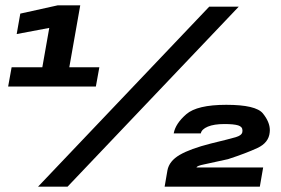

<svg xmlns="http://www.w3.org/2000/svg" viewBox="-20 -699 1054 719"><path d="M23.5 -447H138.5L164.5 -594.5L42.5 -571.5L56 -648L196 -679H280.5L239.5 -447H352L339 -375H10.5ZM763.5 -674H874L233 0H122.5ZM607 -61Q613.5 -96 653 -119Q692.5 -142 769.5 -161.5Q839.5 -178.5 862.5 -185.2Q885.5 -192 887.5 -204.5Q888 -207.5 888 -210.5Q888 -224.5 871.8 -229.5Q855.5 -234.5 820.5 -234.5Q781.5 -234.5 758.2 -224.8Q735 -215 732 -199.5H630.5Q637 -236 677.5 -271.2Q718 -306.5 827.5 -306.5Q938.5 -306.5 964.5 -274.2Q990.5 -242 990.5 -211.5Q990.5 -207.5 990 -203.5Q986.5 -164.5 944 -144.8Q901.5 -125 834 -103Q772.5 -89 744.8 -83.5Q717 -78 716 -72H965.5L953 0H596.5Z"/></svg>

Font: Rudi
Style: Regular
Weight: 400
Italic angle: -10°
Designer: Tyler Finck
Foundry: Etcetera Type Company
Version: Version 1.111; ttfautohint (v1.8.4)